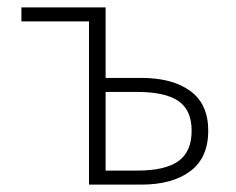

<svg xmlns="http://www.w3.org/2000/svg" viewBox="-20 -500 640 520"><path d="M221 0V-442H38V-480H266V-289H362Q447 -289 495.5 -253.5Q544 -218 544 -146Q544 -73 495.5 -36.5Q447 0 362 0ZM266 -38H352Q427 -38 463 -63.5Q499 -89 499 -146Q499 -202 463 -226.5Q427 -251 352 -251H266Z"/></svg>

Font: Source Code Pro Light
Style: Regular
Weight: 300
Monospace: yes
Designer: Paul D. Hunt, Teo Tuominen
Foundry: Adobe Systems Incorporated
Version: Version 2.030;PS 1.000;hotconv 16.6.51;makeotf.lib2.5.65220